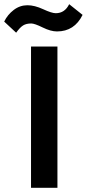

<svg xmlns="http://www.w3.org/2000/svg" viewBox="-70 -896 414 916"><path d="M78 0V-674H204V0ZM260 -876 324 -825Q285 -746 202 -746Q172 -746 133.5 -765Q95 -784 79 -784Q55 -784 40 -774.5Q25 -765 7 -740L-50 -793Q-34 -826 -4.5 -848.5Q25 -871 61 -871Q95 -871 136 -852Q177 -833 196 -833Q239 -833 260 -876Z"/></svg>

Font: Hind Semibold
Style: Regular
Weight: 600
Designer: Manushi Parikh, Satya Rajpurohit
Foundry: Indian Type Foundry
Version: Version 1.201;PS 1.0;hotconv 1.0.78;makeotf.lib2.5.61930; tt